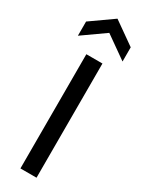

<svg xmlns="http://www.w3.org/2000/svg" viewBox="-232 -926 732 961"><g transform="rotate(30 133.5 -446.0)"><path d="M87 0V-660H180V0ZM4 -719V-801L133 -892L262 -801V-719L133 -810Z"/></g></svg>

Font: Bricolage Grotesque 12pt
Style: Regular
Weight: 400
Designer: Mathieu Triay
Foundry: Atelier Triay
Version: Version 1.001; ttfautohint (v1.8.4.7-5d5b);gftools[0.9.33.de